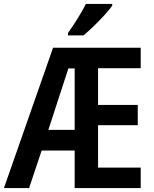

<svg xmlns="http://www.w3.org/2000/svg" viewBox="-22 -957 784 977"><path d="M694 0H358V-191H190L126 0H-2L248 -714H694V-610H477V-423H679V-320H477V-104H694ZM224 -296H358V-609H326ZM549 -928Q535 -908 509.5 -880Q484 -852 455 -824Q426 -796 403 -777H324V-789Q350 -826 374 -864.5Q398 -903 415 -937H549Z"/></svg>

Font: Noto Sans Condensed SemiBold
Style: Regular
Weight: 600
Width: 3
Designer: Monotype Design Team
Foundry: Monotype Imaging Inc.
Version: Version 2.013; ttfautohint (v1.8.4.7-5d5b)